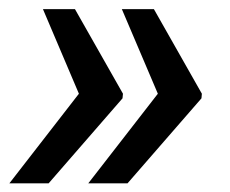

<svg xmlns="http://www.w3.org/2000/svg" viewBox="-20 -478 516 430"><path d="M147.9 -457.5 255.4 -268.1 254.4 -257.8 88.9 -67.4H1L156.7 -268.1L76.2 -457.5ZM324.7 -457.5 432.1 -268.1 431.2 -257.8 265.6 -67.4H177.7L333.5 -268.1L252.9 -457.5Z"/></svg>

Font: Roboto Medium
Style: Italic
Weight: 500
Italic angle: -12°
Designer: Google
Version: Version 2.134; 2016